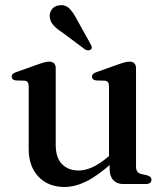

<svg xmlns="http://www.w3.org/2000/svg" viewBox="-20 -715 646 746"><path d="M406 -58V-90.5L403.5 -93.5V-379Q403.5 -390.5 399.8 -395.5Q396 -400.5 387 -401.5L353 -402.5Q344.5 -404 341 -407.5Q337.5 -411 337.5 -417Q337.5 -423.5 341.8 -427.8Q346 -432 357 -435.5L440 -465Q455.5 -470.5 465.5 -473Q475.5 -475.5 483.5 -475.5Q496 -475.5 502.2 -468.8Q508.5 -462 508.5 -450V-68.5Q508.5 -55 513.5 -48.2Q518.5 -41.5 528.5 -39L551 -34Q560 -31.5 564.2 -27.2Q568.5 -23 568.5 -16.5Q568.5 -9 563 -4.5Q557.5 0 546 0H457.5Q434.5 0 420.2 -15.2Q406 -30.5 406 -58ZM91.5 -136V-379Q91.5 -390.5 87.8 -395.5Q84 -400.5 75 -401.5L41 -402.5Q32.5 -404 29 -407.5Q25.5 -411 25.5 -417Q25.5 -423.5 29.8 -427.8Q34 -432 45 -435.5L128 -465Q144.5 -471 154.2 -473.2Q164 -475.5 170.5 -475.5Q184 -475.5 190.2 -468.8Q196.5 -462 196.5 -450V-152Q196.5 -102 221 -77.2Q245.5 -52.5 285.5 -52.5Q310.5 -52.5 339 -65.2Q367.5 -78 400.5 -106L422 -124L441 -104.5L419.5 -85.5Q360 -32 315.5 -10.2Q271 11.5 230.5 11.5Q168 11.5 129.8 -28.2Q91.5 -68 91.5 -136ZM279 -639 332 -543.5Q335.5 -538 336.5 -532.5Q337.5 -527 333 -523Q329 -519 322.8 -519.2Q316.5 -519.5 311 -522.5L222 -589Q201 -602.5 188.2 -616.2Q175.5 -630 173.5 -648Q171 -664 181.2 -678.2Q191.5 -692.5 211.5 -694.5Q234 -697.5 249.5 -682Q265 -666.5 279 -639Z"/></svg>

Font: Fraunces Wonky
Style: Regular
Weight: 400
Version: Version 1.000;[b76b70a41]